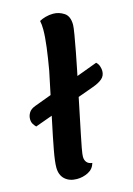

<svg xmlns="http://www.w3.org/2000/svg" viewBox="-153 -815 620 896"><g transform="rotate(-15 157.0 -367.0)"><path d="M105 20Q69 20 47 0Q25 -20 25 -57Q25 -84 35 -138.5Q45 -193 64 -282Q83 -371 110 -502Q120 -559 126.5 -609.5Q133 -660 133 -695Q133 -719 129 -737Q141 -744 159 -749Q177 -754 196 -754Q224 -754 248.5 -738Q273 -722 273 -680Q273 -669 267 -633Q261 -597 252.5 -552.5Q244 -508 236 -469Q213 -358 198.5 -287Q184 -216 175.5 -175.5Q167 -135 163.5 -115Q160 -95 159 -87Q158 -79 158 -73Q158 -57 166.5 -46.5Q175 -36 193 -34Q185 -6 159.5 7Q134 20 105 20ZM-16 -266Q-24 -274 -29.5 -283.5Q-35 -293 -35 -307Q-35 -323 -26 -337.5Q-17 -352 5 -360L331 -481Q341 -472 345 -459.5Q349 -447 349 -437Q349 -414 333 -400Q317 -386 286 -375Z"/></g></svg>

Font: Sansita Swashed Medium
Style: Regular
Weight: 500
Designer: Pablo Cosgaya
Foundry: Omnibus-Type
Version: Version 1.003; ttfautohint (v1.8.3)